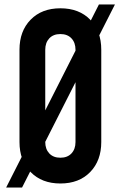

<svg xmlns="http://www.w3.org/2000/svg" viewBox="-20 -803 539 857"><path d="M78.5 34H7.5L421.5 -783H493ZM249.5 16Q166.5 16 116.8 -35Q67 -86 67 -169V-581Q67 -664.5 116.8 -715.2Q166.5 -766 249.5 -766Q333 -766 382.5 -715.2Q432 -664.5 432 -581V-169Q432 -86 382.5 -35Q333 16 249.5 16ZM249.5 -99Q281 -99 299 -118.2Q317 -137.5 317 -169V-581Q317 -612.5 299 -631.8Q281 -651 249.5 -651Q218 -651 200 -631.8Q182 -612.5 182 -581V-169Q182 -137.5 200 -118.2Q218 -99 249.5 -99Z"/></svg>

Font: Mohave SemiBold
Style: Regular
Weight: 600
Designer: Gumpita Rahayu
Foundry: Tokotype
Version: Version 2.003